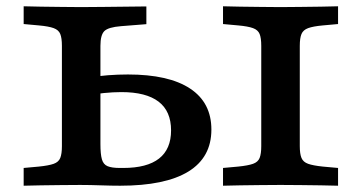

<svg xmlns="http://www.w3.org/2000/svg" viewBox="-20 -591 1151 611"><path d="M229.9 -2.4Q205.7 -2.4 173.6 -2Q141.5 -1.6 109.6 -1.2Q77.7 -0.8 55.3 0V-56.5L103.7 -60.9Q135 -64.1 150.8 -69.7Q166.6 -75.3 171.8 -88.4Q177 -101.6 177 -125.8V-201.6H299.6V-132.6Q299.6 -100.3 304.3 -84Q308.9 -67.7 322.4 -62.1Q335.9 -56.5 361.7 -56.5H371.9Q448 -56.5 486.2 -86.5Q524.4 -116.5 524.4 -176.1Q524.4 -237.1 484.7 -267.5Q444.9 -297.9 366.5 -297.9Q339.8 -297.9 310.2 -294.9Q280.6 -291.9 254.3 -286.7V-343.1Q291.4 -349.1 323.6 -351.6Q355.7 -354 387.1 -354Q517.1 -354 584.9 -309.2Q652.7 -264.5 652.7 -178.7Q652.7 -90.1 579.3 -45Q505.8 0 362.1 0Q334.6 0 300.4 -1.2Q266.2 -2.4 238.7 -2.4ZM177 -201.6V-445.2Q177 -469.8 171.8 -482.8Q166.6 -495.7 150.8 -501.5Q135 -507.3 103.7 -510.1L55.3 -514.5V-571Q77.7 -570.2 109.6 -569.8Q141.5 -569.4 173.6 -569Q205.7 -568.5 229.9 -568.5H237.9H246.2Q273.9 -568.5 310 -569Q346.1 -569.4 382.3 -569.8Q418.6 -570.2 445.8 -570.5V-514.1L364.9 -507.7Q324.8 -504.5 312.2 -492.2Q299.6 -479.9 299.6 -445.2V-201.6ZM864.2 -2.4Q840.1 -2.4 808 -2Q775.9 -1.6 744 -1.2Q712.1 -0.8 689.7 0V-56.5L738.1 -60.9Q769.4 -64.1 785.2 -69.7Q801 -75.3 806.2 -88.4Q811.4 -101.6 811.4 -125.8V-445.2Q811.4 -469.8 806.2 -482.8Q801 -495.7 785.2 -501.5Q769.4 -507.3 738.1 -510.1L689.7 -514.5V-571Q712.1 -570.2 744 -569.8Q775.9 -569.4 808 -569Q840.1 -568.5 864.2 -568.5H872.7H881.2Q905.4 -568.5 937.5 -569Q969.6 -569.4 1001.6 -569.8Q1033.7 -570.2 1055.8 -571V-514.5L1007.3 -510.1Q976.4 -507.3 960.6 -501.5Q944.8 -495.7 939.4 -482.8Q934 -469.8 934 -445.2V-125.8Q934 -101.6 939.4 -88.4Q944.8 -75.3 960.6 -69.7Q976.4 -64.1 1007.3 -60.9L1055.8 -56.5V0Q1033.7 -0.8 1001.6 -1.2Q969.6 -1.6 937.5 -2Q905.4 -2.4 881.2 -2.4H873.1Z"/></svg>

Font: Playfair 5pt SemiExpanded Light
Style: Regular
Weight: 300
Width: 6
Designer: Claus Eggers Sørensen
Foundry: Claus Eggers Sørensen
Version: Version 2.203